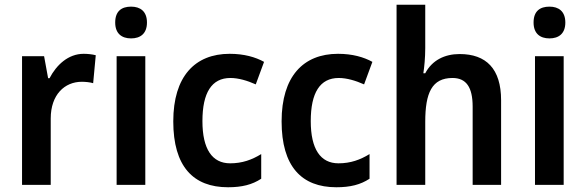

<svg xmlns="http://www.w3.org/2000/svg" viewBox="-20 -780 2471 810"><path d="M333 -553C268 -553 218 -506 189 -450H183L166 -543H73V0H194V-280C194 -381 253 -435 325 -435C341 -435 360 -433 373 -429L384 -547C369 -551 349 -553 333 -553Z M533 -752C493 -752 466 -733 466 -685C466 -638 494 -618 533 -618C572 -618 600 -638 600 -685C600 -732 572 -752 533 -752ZM593 -543H472V0H593Z M942 10C1001 10 1044 -1 1082 -26V-130C1043 -106 1002 -91 951 -91C875 -91 834 -151 834 -269C834 -389 873 -451 952 -451C986 -451 1023 -440 1059 -424L1094 -519C1058 -539 1010 -553 949 -553C802 -553 711 -457 711 -268C711 -78 795 10 942 10Z M1399 10C1458 10 1501 -1 1539 -26V-130C1500 -106 1459 -91 1408 -91C1332 -91 1291 -151 1291 -269C1291 -389 1330 -451 1409 -451C1443 -451 1480 -440 1516 -424L1551 -519C1515 -539 1467 -553 1406 -553C1259 -553 1168 -457 1168 -268C1168 -78 1252 10 1399 10Z M1774 -577V-760H1653V0H1774V-266C1774 -388 1802 -451 1889 -451C1947 -451 1974 -412 1974 -330V0H2094V-357C2094 -490 2031 -552 1919 -552C1856 -552 1803 -526 1774 -471H1766C1770 -496 1774 -537 1774 -577Z M2298 -752C2258 -752 2231 -733 2231 -685C2231 -638 2259 -618 2298 -618C2337 -618 2365 -638 2365 -685C2365 -732 2337 -752 2298 -752ZM2358 -543H2237V0H2358Z"/></svg>

Font: Noto Sans Ethiopic SemiCondensed SemiBold
Style: Regular
Weight: 600
Width: 4
Designer: Monotype Design Team
Foundry: Monotype Imaging Inc.
Version: Version 2.102